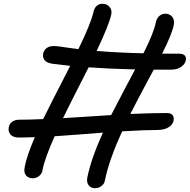

<svg xmlns="http://www.w3.org/2000/svg" viewBox="-20 -824 997 1009"><path d="M81.1 -101.1Q47.4 -101.1 34.2 -118.2Q21 -135.3 26.9 -158.2Q30.3 -174.8 45.2 -184.8Q60.1 -194.8 79.1 -194.8Q129.9 -194.8 207 -198.2Q241.7 -270 349.1 -478Q293.5 -483.9 264.2 -487.8Q227.5 -491.7 215.1 -506.8Q202.6 -522 207 -543Q210.9 -561 225.3 -571.5Q239.7 -582 261.2 -582Q274.9 -582 291.7 -579.8Q308.6 -577.6 337.2 -573.2Q365.7 -568.8 392.1 -565.9Q458.5 -702.6 471.2 -761.2Q475.6 -781.2 487.8 -792.7Q500 -804.2 518.1 -804.2Q542 -804.2 555.7 -787.8Q569.3 -771.5 564.9 -749Q554.7 -696.8 487.8 -556.2Q611.8 -546.4 733.9 -543.9Q789.6 -654.3 799.8 -710Q804.2 -728 816.9 -739.7Q829.6 -751.5 848.1 -752Q871.1 -752 884.8 -735.8Q898.4 -719.7 893.1 -691.9Q883.3 -643.6 832 -542H918.9Q939.5 -542 949.2 -533.9Q959 -525.9 957 -508.8Q953.1 -487.3 932.1 -472.7Q911.1 -458 879.9 -458H788.1Q776.9 -437.5 750.7 -388.9Q724.6 -340.3 704.1 -301Q683.6 -261.7 665 -225.1Q774.9 -230 856.9 -230Q877 -230 886.2 -219.7Q895.5 -209.5 892.1 -189.9Q888.7 -170.4 867.2 -156Q845.7 -141.6 810.1 -141.1Q745.6 -141.1 622.1 -133.8Q553.7 14.2 530.8 126Q527.8 143.1 512 154.5Q496.1 166 478 165Q456.5 164.1 445.3 148.7Q434.1 133.3 439 107.9Q460 6.3 521 -127Q484.9 -124.5 398.4 -117.4Q312 -110.4 267.1 -107.9Q214.4 9.8 203.1 71.8Q199.7 90.3 184.1 102.1Q168.5 113.8 149.9 112.8Q127 111.8 115.5 96.4Q104 81.1 109.9 53.2Q120.1 -3.4 163.1 -103Q105.5 -101.1 81.1 -101.1ZM445.8 -470.2Q350.6 -283.7 311 -203.1Q354 -205.6 438.7 -211.2Q523.4 -216.8 564 -219.2Q587.9 -266.6 632.3 -350.1Q676.8 -433.6 689.9 -459Q554.2 -462.4 445.8 -470.2Z"/></svg>

Font: Shantell Sans Irregular Bouncy
Style: Italic
Weight: 400
Italic angle: -11.31°
Designer: Stephen Nixon, Anya Danilova, Shantell Martin
Foundry: Arrow Type
Version: Version 1.006;[9816181b4]